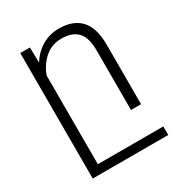

<svg xmlns="http://www.w3.org/2000/svg" viewBox="-176 -652 897 969"><g transform="rotate(-30 272.5 -167.5)"><path d="M521 153.3V203.1H81.1V-528.3H137.2L139.2 -439Q167.5 -485.4 211.9 -511.7Q256.3 -538.1 311.5 -538.1Q392.6 -538.1 436 -492.2Q479.5 -446.3 480 -346.7V0H421.4V-346.7Q421.4 -423.3 389.6 -455.6Q357.9 -487.8 296.9 -487.8Q239.3 -487.8 199 -452.1Q158.7 -416.5 139.6 -363.3V153.3Z"/></g></svg>

Font: Mardoto Light
Style: Regular
Weight: 400
Designer: Christian Robertson, Vahan Hovhannisyan
Foundry: Google
Version: Version 1.000